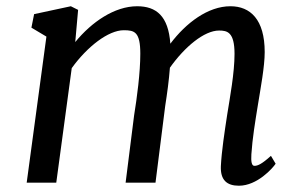

<svg xmlns="http://www.w3.org/2000/svg" viewBox="-20 -588 959 618"><path d="M65.9 0H161.1L210.9 -368.7C260.3 -437.5 328.6 -490.7 378.4 -490.7C413.1 -490.7 431.6 -485.4 431.6 -415C431.6 -354 420.9 -273.4 411.6 -216.3L384.3 0H480.5L511.7 -246.6C517.6 -284.2 523.9 -329.6 526.9 -370.1C574.2 -437 637.2 -489.7 685.1 -489.7C711.4 -489.7 734.9 -484.9 734.9 -414.6C734.9 -353.5 720.2 -274.9 711.4 -219.7C702.6 -162.1 693.4 -102.1 690.9 -53.2C689 -8.3 710.4 9.8 749 9.8C808.1 9.8 857.9 -46.9 867.2 -61L852.1 -86.4C822.3 -59.6 809.6 -54.2 798.8 -54.2C790 -54.2 787.6 -67.9 789.1 -91.3C792.5 -143.1 801.3 -195.8 809.6 -247.1C818.8 -304.2 832 -373.5 832 -420.4C832 -525.4 785.6 -567.9 721.7 -567.9C649.4 -567.9 578.6 -514.2 528.3 -447.3C522 -536.6 482.9 -567.9 421.4 -567.9C348.6 -567.9 274.9 -517.1 222.2 -452.6L231.4 -556.2L208 -567.9L89.8 -542.5L81.1 -499L129.4 -470.2Z"/></svg>

Font: Merriweather
Style: Italic
Weight: 400
Italic angle: -7.5°
Designer: Eben Sorkin
Foundry: Eben Sorkin
Version: Version 1.001